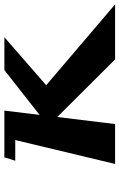

<svg xmlns="http://www.w3.org/2000/svg" viewBox="150 -710 559 900"><g transform="rotate(-90 430.0 -259.5)"><path d="M860 0 481 -323 706 -519H552L342 -354L362 -519H236H143L127 -468H224L112 0H299L332 -271L602 0Z"/></g></svg>

Font: Hussar Milosc
Style: Bold
Weight: 700
Foundry: Cannot Into Space Fonts
Version: Version 1.02